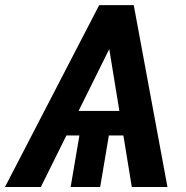

<svg xmlns="http://www.w3.org/2000/svg" viewBox="-56 -748 745 768"><path d="M435.5 -661.6 107.4 0H-36.1L340.8 -727.5H424.3ZM471.2 0 362.3 -666.5 395.5 -727.5H479L613.8 0ZM520 -304.2 503.9 -206.1H126.5L143.1 -304.2ZM388.7 -261.2 344.7 0H226.6L271 -261.2Z"/></svg>

Font: Inter Tight SemiBold
Style: Italic
Weight: 600
Italic angle: -9.39999°
Designer: Rasmus Andersson
Foundry: rsms
Version: Version 3.004